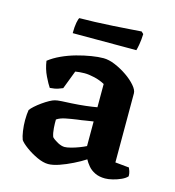

<svg xmlns="http://www.w3.org/2000/svg" viewBox="-100 -739 757 829"><g transform="rotate(15 278.5 -325.0)"><path d="M189.5 3.5Q167.5 3.5 139.8 -9.2Q112 -22 88.8 -39Q65.5 -56 57 -68.5Q51.5 -82.5 48 -106.2Q44.5 -130 44.5 -154Q44.5 -168 45.5 -179.5Q46.5 -191 48 -200Q53.5 -208 65.8 -219Q78 -230 93.5 -241Q109 -252 123.5 -260Q138 -268 147 -270Q155.5 -272.5 176.5 -273.8Q197.5 -275 220 -276Q236 -277 251.5 -278.2Q267 -279.5 281.8 -281.2Q296.5 -283 309.2 -284.8Q322 -286.5 332 -288.5V-392.5Q310 -404.5 285 -410.2Q260 -416 240.5 -416Q231.5 -416 219.2 -415Q207 -414 199.5 -412.5L168 -330Q162.5 -327.5 148.2 -322.5Q134 -317.5 111.5 -316Q102 -329.5 87.2 -359.8Q72.5 -390 67.5 -425.5Q90.5 -443.5 121 -457.5Q151.5 -471.5 184.8 -480.8Q218 -490 249 -495Q280 -500 303 -500Q327 -500 355.5 -488Q384 -476 409.8 -458.2Q435.5 -440.5 452 -421.2Q468.5 -402 468.5 -387.5V-78.5L530.5 -72.5Q533 -67.5 536.2 -58Q539.5 -48.5 539.5 -35.5Q531 -25.5 513.5 -17.5Q496 -9.5 476.8 -4.8Q457.5 0 443 0Q416.5 0 397.5 -9.2Q378.5 -18.5 366.8 -32.5Q355 -46.5 348 -60Q326 -45.5 296.2 -30.8Q266.5 -16 238 -6.2Q209.5 3.5 189.5 3.5ZM239 -86Q249 -86 266.5 -90.5Q284 -95 302.2 -102Q320.5 -109 332 -115V-225Q316 -223 298 -219.8Q280 -216.5 261.5 -214.5Q236.5 -211 212 -206.2Q187.5 -201.5 172.5 -191Q172 -175 173.5 -153Q175 -131 181 -114.5Q190.5 -104.5 207.8 -95.2Q225 -86 239 -86ZM146 -570Q146 -599 149.6 -617.3Q153.3 -635.6 156.9 -640Q186.1 -640 226.1 -641.5Q266.2 -643 307.6 -645.5Q349 -648 382.3 -650.5Q415.6 -653 431.5 -654L441.2 -645Q440.3 -619.1 436.7 -598.6Q433.1 -578 430.4 -570Z"/></g></svg>

Font: Texturina Medium
Style: Regular
Weight: 500
Designer: Guillermo Torres Carreño
Foundry: Omnibus-Type
Version: Version 1.003